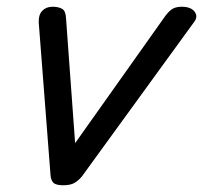

<svg xmlns="http://www.w3.org/2000/svg" viewBox="-20 -535 603 570"><path d="M168 15Q146 15 138.5 7.5Q131 0 130 -15L95 -468Q94 -491 105.5 -503Q117 -515 136 -515Q153 -515 164 -509Q175 -503 176 -481L203 -110L471 -488Q484 -505 494.5 -510Q505 -515 519 -515Q547 -515 558 -500Q569 -485 555 -468L223 -11Q213 1 201 8Q189 15 168 15Z"/></svg>

Font: Playwrite AU TAS
Style: Regular
Weight: 400
Designer: Veronika Burian, José Scaglione
Foundry: TypeTogether
Version: Version 1.002